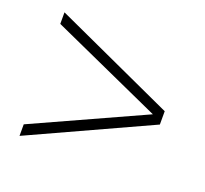

<svg xmlns="http://www.w3.org/2000/svg" viewBox="-82 -633 649 609"><g transform="rotate(20 242.0 -328.5)"><path d="M39 -120V-159L413 -329L39 -498V-537L445 -351V-306Z"/></g></svg>

Font: Montserrat Ultra Light
Style: Regular
Weight: 200
Designer: Julieta Ulanovsky
Foundry: Julieta Ulanovsky
Version: Version 3.100;PS 003.100;hotconv 1.0.88;makeotf.lib2.5.64775